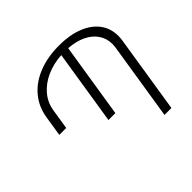

<svg xmlns="http://www.w3.org/2000/svg" viewBox="-176 -969 1179 1179"><g transform="rotate(-45 413.5 -380.0)"><path d="M771.5 -543.5Q771.5 -527.3 768.1 -503.4L688.5 0H628.4L708 -503.4Q710.4 -521.5 710.4 -534.2Q710.4 -583 684.6 -620.8Q658.7 -658.7 611.3 -681.2Q564 -703.6 500 -708L422.9 -221.2H362.8L439.9 -708Q368.2 -703.6 309.3 -677Q250.5 -650.4 212.9 -605.7Q175.3 -561 166 -503.4L145 -370.1H85L106 -503.4Q118.7 -582.5 167.5 -640.4Q216.3 -698.2 294.7 -729Q373 -759.8 472.2 -759.8Q561.5 -759.8 629.2 -733.9Q696.8 -708 734.1 -659.2Q771.5 -610.4 771.5 -543.5Z"/></g></svg>

Font: Mardoto Light
Style: Italic
Weight: 300
Italic angle: -12°
Designer: Christian Robertson, Vahan Hovhannisyan
Foundry: Google
Version: Version 1.000